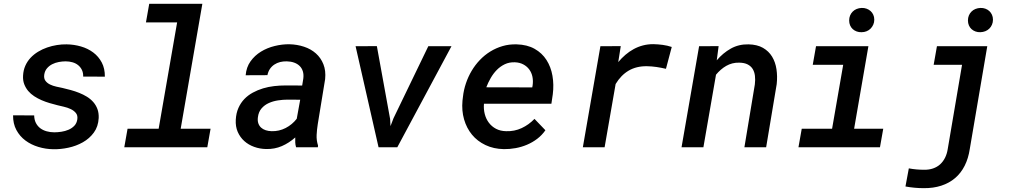

<svg xmlns="http://www.w3.org/2000/svg" viewBox="-20 -770 5322 1004"><path d="M384.3 -146Q387.2 -166.5 376.7 -179.2Q366.2 -191.9 349.6 -199.7Q333 -207.5 313.7 -211.9Q294.4 -216.3 280.8 -219.7Q260.7 -224.6 239.3 -231Q217.8 -237.3 197.5 -246.1Q177.2 -254.9 158.9 -266.8Q140.6 -278.8 127.4 -294.4Q114.3 -310.1 106.7 -329.8Q99.1 -349.6 100.6 -374.5Q102.1 -402.8 112.3 -426Q122.6 -449.2 139.6 -467.5Q156.7 -485.8 179.2 -499.5Q201.7 -513.2 226.6 -521.7Q251.5 -530.3 277.3 -534.4Q303.2 -538.6 328.1 -538.1Q366.7 -537.6 403.1 -527.1Q439.5 -516.6 467.5 -495.6Q495.6 -474.6 512.2 -443.1Q528.8 -411.6 528.3 -369.1L415 -369.6Q415.5 -389.6 408.2 -404.5Q400.9 -419.4 388.4 -429.4Q376 -439.5 359.1 -444.3Q342.3 -449.2 323.2 -449.2Q306.2 -449.2 287.6 -445.8Q269 -442.4 253.2 -434.3Q237.3 -426.3 225.8 -412.8Q214.4 -399.4 211.4 -379.9Q208.5 -359.9 217.5 -347.7Q226.6 -335.4 241.7 -328.1Q256.8 -320.8 274.7 -316.9Q292.5 -313 306.6 -310.1Q327.6 -305.2 350.1 -299.1Q372.6 -293 394 -284.4Q415.5 -275.9 434.6 -264.2Q453.6 -252.4 467.8 -236.3Q481.9 -220.2 489.5 -199.7Q497.1 -179.2 496.1 -152.8Q493.7 -107.9 470.7 -76.7Q447.8 -45.4 413.1 -25.9Q378.4 -6.3 337.4 2.4Q296.4 11.2 258.3 10.3Q218.8 9.8 180.7 -1.7Q142.6 -13.2 113 -35.2Q83.5 -57.1 65.7 -90.1Q47.9 -123 48.3 -167L158.7 -166.5Q159.2 -143.6 167.7 -127Q176.3 -110.4 190.4 -99.6Q204.6 -88.9 223.6 -83.5Q242.7 -78.1 264.2 -78.1Q281.2 -78.1 301 -81.1Q320.8 -84 338.4 -91.6Q356 -99.1 368.7 -112.3Q381.3 -125.5 384.3 -146Z M760.3 -750H1038.1L924.8 -96.7H1081.1L1064 0H629.9L647 -96.7H809.6L906.2 -652.8H743.2Z M1528.3 0Q1524.4 -12.7 1523.9 -25.4Q1523.4 -38.1 1523.9 -51.3Q1491.7 -22.5 1453.9 -6.1Q1416 10.3 1372.1 9.3Q1338.9 8.8 1309.1 -2Q1279.3 -12.7 1257.3 -32.5Q1235.4 -52.2 1223.1 -80.3Q1210.9 -108.4 1212.9 -144Q1214.8 -178.7 1226.8 -205.6Q1238.8 -232.4 1257.8 -252.2Q1276.9 -272 1302 -285.6Q1327.1 -299.3 1355.5 -307.9Q1383.8 -316.4 1413.8 -319.8Q1443.8 -323.2 1473.6 -323.2L1560.1 -322.8L1565.9 -358.4Q1568.8 -379.9 1563.7 -396.7Q1558.6 -413.6 1546.9 -425Q1535.2 -436.5 1518.1 -442.6Q1501 -448.7 1480 -449.2Q1461.4 -449.7 1444.8 -445.6Q1428.2 -441.4 1414.6 -432.4Q1400.9 -423.3 1391.6 -409.7Q1382.3 -396 1378.4 -377L1264.6 -376.5Q1268.1 -418.5 1290 -449.2Q1312 -480 1344.7 -500Q1377.4 -520 1416.5 -529.5Q1455.6 -539.1 1493.2 -538.6Q1534.2 -537.6 1570.1 -525.6Q1606 -513.7 1631.8 -490.7Q1657.7 -467.8 1671.1 -434.1Q1684.6 -400.4 1680.2 -356.4L1641.6 -120.6Q1637.2 -92.8 1635.7 -64.5Q1634.3 -36.1 1643.1 -8.8L1642.1 0ZM1400.4 -84Q1439.5 -83 1473.6 -100.6Q1507.8 -118.2 1531.7 -148.9L1549.8 -248.5L1483.9 -249Q1460 -249 1434.1 -245.1Q1408.2 -241.2 1385.7 -231.2Q1363.3 -221.2 1347.7 -203.1Q1332 -185.1 1328.6 -156.7Q1326.2 -138.7 1330.8 -125.2Q1335.4 -111.8 1345.2 -102.8Q1355 -93.8 1369.1 -89.1Q1383.3 -84.5 1400.4 -84Z M2020 -147.5 2022 -110.4 2037.6 -151.4 2219.7 -528.3H2340.8L2057.6 0H1959.5L1839.4 -528.3L1950.7 -528.8Z M2614.7 9.8Q2561 8.8 2518.6 -11.5Q2476.1 -31.7 2448 -65.9Q2419.9 -100.1 2406.7 -145.8Q2393.6 -191.4 2398.4 -243.7L2400.9 -264.2Q2404.8 -299.8 2416.5 -334.5Q2428.2 -369.1 2446.5 -399.9Q2464.8 -430.7 2489.3 -456.3Q2513.7 -481.9 2543.7 -500.5Q2573.7 -519 2608.2 -529.1Q2642.6 -539.1 2681.2 -538.1Q2736.8 -536.6 2775.6 -514.6Q2814.5 -492.7 2837.6 -456.5Q2860.8 -420.4 2868.9 -373.8Q2877 -327.1 2870.6 -276.9L2863.3 -227.5H2510.7Q2508.3 -199.2 2514.9 -173.6Q2521.5 -147.9 2536.4 -128.2Q2551.3 -108.4 2574 -96.4Q2596.7 -84.5 2627 -84Q2669.9 -82.5 2707.8 -100.1Q2745.6 -117.7 2774.9 -148.4L2832 -88.9Q2814 -63 2789.3 -44.2Q2764.6 -25.4 2735.8 -13.2Q2707 -1 2676 4.6Q2645 10.3 2614.7 9.8ZM2672.4 -444.3Q2643.1 -445.3 2619.6 -434.1Q2596.2 -422.9 2577.9 -404.3Q2559.6 -385.7 2545.9 -361.8Q2532.2 -337.9 2522.9 -313.5L2763.2 -313L2765.1 -323.2Q2768.6 -347.2 2764.2 -368.7Q2759.8 -390.1 2747.6 -406.7Q2735.4 -423.3 2716.3 -433.3Q2697.3 -443.4 2672.4 -444.3Z M3396 -539.1Q3420.4 -538.6 3444.8 -535.4Q3469.2 -532.2 3492.7 -524.4L3462.4 -410.2Q3437.5 -416 3412.8 -419.7Q3388.2 -423.3 3362.3 -423.8Q3307.6 -424.3 3267.3 -400.6Q3227.1 -377 3199.2 -330.6L3141.6 0H3027.8L3119.6 -528.3L3226.1 -528.8L3212.9 -445.3Q3230.5 -466.3 3250.7 -483.6Q3271 -501 3293.9 -513.4Q3316.9 -525.9 3342.3 -532.5Q3367.7 -539.1 3396 -539.1Z M3737.8 -528.8 3728 -454.6Q3760.3 -492.7 3801.5 -515.9Q3842.8 -539.1 3894 -538.1Q3939.5 -537.1 3969.7 -519.8Q4000 -502.4 4017.3 -473.9Q4034.7 -445.3 4040.3 -408Q4045.9 -370.6 4041.5 -330.1L3986.3 0H3872.6L3927.2 -328.6Q3930.2 -353 3927.7 -373.5Q3925.3 -394 3916 -409.2Q3906.7 -424.3 3889.6 -433.1Q3872.6 -441.9 3845.7 -442.4Q3826.7 -442.9 3809.6 -438.5Q3792.5 -434.1 3777.6 -425.5Q3762.7 -417 3749.3 -405.3Q3735.8 -393.6 3724.1 -379.4L3658.2 0H3543.9L3635.7 -528.3Z M4247.1 -528.3H4521L4446.3 -96.7H4598.6L4581.5 0H4155.3L4172.4 -96.7H4331.1L4389.2 -431.2H4230ZM4420.4 -663.1Q4420.4 -677.2 4425.3 -689Q4430.2 -700.7 4439 -709.5Q4447.8 -718.3 4459.7 -723.1Q4471.7 -728 4485.8 -728.5Q4499.5 -729 4511.5 -724.6Q4523.4 -720.2 4532.5 -712.2Q4541.5 -704.1 4546.6 -692.6Q4551.8 -681.2 4551.8 -667Q4551.8 -652.8 4546.4 -640.9Q4541 -628.9 4532.2 -620.1Q4523.4 -611.3 4511.2 -606.4Q4499 -601.6 4485.4 -601.6Q4471.7 -601.1 4459.7 -605.5Q4447.8 -609.9 4439 -617.9Q4430.2 -626 4425.3 -637.5Q4420.4 -648.9 4420.4 -663.1Z M4879.4 -528.3H5142.6L5051.3 8.3Q5043.9 58.1 5024.4 96.7Q5004.9 135.3 4974.1 161.4Q4943.4 187.5 4902.1 200.9Q4860.8 214.4 4810.5 213.9Q4762.2 213.9 4714.8 205.1L4732.4 110.4Q4771 117.7 4811.5 117.7Q4837.9 118.2 4859.1 110.8Q4880.4 103.5 4896 89.4Q4911.6 75.2 4921.9 54.7Q4932.1 34.2 4936 8.3L5010.7 -431.2H4862.3ZM5041.5 -663.1Q5041.5 -677.2 5046.4 -689Q5051.3 -700.7 5060.1 -709.5Q5068.8 -718.3 5080.8 -723.1Q5092.8 -728 5106.9 -728.5Q5120.6 -729 5132.6 -724.6Q5144.5 -720.2 5153.3 -712.2Q5162.1 -704.1 5167.2 -692.6Q5172.4 -681.2 5172.4 -667Q5172.4 -652.8 5167.2 -640.9Q5162.1 -628.9 5153.3 -620.4Q5144.5 -611.8 5132.6 -606.9Q5120.6 -602.1 5106.4 -601.6Q5092.8 -601.1 5080.8 -605.5Q5068.8 -609.9 5060.1 -617.9Q5051.3 -626 5046.4 -637.5Q5041.5 -648.9 5041.5 -663.1Z"/></svg>

Font: Roboto Mono Medium
Style: Italic
Weight: 500
Designer: Google
Version: Version 2.000985; 2015; ttfautohint (v1.3)